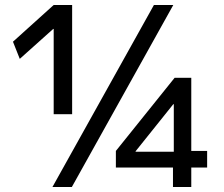

<svg xmlns="http://www.w3.org/2000/svg" viewBox="-20 -750 898 770"><path d="M190.3 0 597.3 -730H675L268.1 0ZM195.3 -292V-633.9H193.3L59.3 -513.9L32 -582.7L195.3 -730H269.3V-292ZM673.7 0V-78H444.7V-144.7L680.3 -438H747.1V-144.7H810.7V-78H747.1V0ZM523.8 -141.4H677V-332.2H675L523.8 -143.4Z"/></svg>

Font: M PLUS 2 Thin
Style: Regular
Weight: 100
Designer: Coji Morishita
Foundry: UNDERFOREST DESIGN
Version: Version 1.001